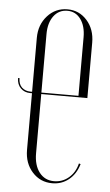

<svg xmlns="http://www.w3.org/2000/svg" viewBox="-52 -741 451 784"><g transform="rotate(5 173.5 -349.5)"><path d="M294 -83 301 -81Q289 -40 260 -16.5Q231 7 192 7Q143 7 110.5 -29Q78 -65 78 -120V-352H71Q47 -352 31.5 -367.5Q16 -383 16 -409H22Q22 -384 36 -371Q50 -358 71 -358H78V-579Q78 -633 111 -669.5Q144 -706 193 -706Q241 -706 273 -670Q305 -634 305 -579V-352H116V-109Q116 -60 138.5 -31Q161 -2 199 -2Q233 -2 259 -24Q285 -46 294 -83ZM116 -598V-358H268V-598Q268 -644 247.5 -672Q227 -700 193 -700Q158 -700 137 -672Q116 -644 116 -598Z"/></g></svg>

Font: Moniqa ExtLt Narrow Display
Style: Regular
Weight: 200
Width: 4
Designer: Rajesh Rajput
Foundry: Rajesh Rajput
Version: Version 1.000